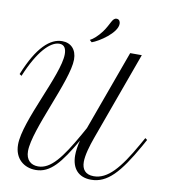

<svg xmlns="http://www.w3.org/2000/svg" viewBox="-103 -1067 1045 1175"><g transform="rotate(10 419.0 -480.0)"><path d="M644 -785.6 462.9 -287.6 439 -244.6C350.1 -87.4 287.1 -4.9 209 -4.9C163.6 -4.9 132.3 -32.2 132.3 -86.9C132.3 -220.2 312.5 -556.6 312.5 -687C312.5 -749.5 276.4 -785.6 222.2 -785.6C148.4 -785.6 71.3 -719.2 0 -542L13.2 -533.2C79.6 -693.8 151.4 -767.1 208 -767.1C240.7 -767.1 251 -741.7 251 -709C251 -582 65.4 -263.2 65.4 -115.7C65.4 -27.8 125.5 19 198.2 19C289.1 19 348.6 -56.6 434.6 -205.1C424.8 -169.4 420.9 -136.7 420.9 -111.3C420.9 -30.8 462.9 19 542.5 19C644 19 715.3 -62.5 813.5 -235.4L838.4 -280.3L825.7 -289.6L800.3 -244.6C710.4 -85.4 640.6 -4.9 554.7 -4.9C502.4 -4.9 480 -35.2 480 -81.5C480 -122.6 497.6 -183.1 517.1 -236.8L716.3 -785.6ZM400.4 -810.1C444.3 -825.2 549.3 -893.6 549.3 -950.7C549.3 -965.8 542 -978.5 526.4 -978.5C498.5 -978.5 496.6 -940.9 457.5 -887.7C434.6 -856.9 406.7 -832 386.7 -822.3Z"/></g></svg>

Font: Petit Formal Script
Style: Regular
Weight: 400
Designer: Pablo Impallari, Brenda Gallo, Rodrigo Fuenzalida
Foundry: Pablo Impallari, Brenda Gallo, Rodrigo Fuenzalida
Version: Version 1.001